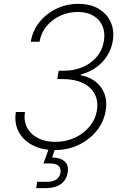

<svg xmlns="http://www.w3.org/2000/svg" viewBox="-20 -757 636 981"><path d="M259.3 9.8Q194.3 9.8 146.5 -15.1Q98.6 -40 75.4 -84Q52.2 -127.9 61 -184.6H107.4Q100.6 -139.6 118.4 -105.2Q136.2 -70.8 173.6 -51.5Q210.9 -32.2 261.7 -32.2Q316.4 -32.2 362.1 -53.2Q407.7 -74.2 437.7 -110.6Q467.8 -147 475.1 -191.9Q482.9 -240.2 463.9 -276.6Q444.8 -313 402.8 -333Q360.8 -353 299.3 -353H272.5L279.8 -395.5H306.2Q357.4 -395.5 401.1 -413.8Q444.8 -432.1 473.9 -466.1Q502.9 -500 510.7 -546.4Q518.1 -589.8 503.9 -623.5Q489.7 -657.2 457.3 -676.5Q424.8 -695.8 377 -695.8Q329.1 -695.8 287.6 -676.5Q246.1 -657.2 218 -623.3Q189.9 -589.4 182.1 -543.9H137.2Q147 -601.1 181.9 -644.5Q216.8 -688 268.6 -712.6Q320.3 -737.3 380.4 -737.3Q441.4 -737.3 483.9 -712.2Q526.4 -687 545.7 -644Q564.9 -601.1 556.2 -547.9Q545.9 -485.4 502.2 -439.5Q458.5 -393.6 393.1 -376.5L392.1 -373Q439.9 -363.3 470.9 -337.6Q502 -312 514.9 -274.7Q527.8 -237.3 520 -191.4Q510.7 -134.3 473.9 -88.6Q437 -43 381.6 -16.6Q326.2 9.8 259.3 9.8ZM165 204.1 169.9 171.9H221.2Q251 171.9 268.1 159.9Q285.2 147.9 289.1 125.5Q292.5 103 279.5 90.6Q266.6 78.1 234.4 78.1H202.1L235.4 -14.2H262.2V0L246.6 47.4Q290.5 48.8 311.3 68.8Q332 88.9 325.7 125Q319.8 162.6 291.3 183.3Q262.7 204.1 216.3 204.1Z"/></svg>

Font: Inter 17pt ExtraLight
Style: Italic
Weight: 250
Italic angle: -9.3988°
Version: Version 4.001;git-66647c0bb